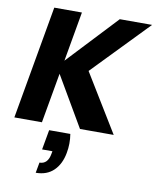

<svg xmlns="http://www.w3.org/2000/svg" viewBox="-105 -782 952 1172"><g transform="rotate(10 370.5 -196.0)"><path d="M233.9 40H365.2Q375 99.6 363.8 158.2Q351.1 228.5 309.1 269.3Q267.1 310.1 198.2 310.1L210 245.1Q261.7 245.1 272.9 179.2L275.9 163.1H211.9ZM418 0 236.8 -310.1 182.1 0H11.2L134.8 -702.1H306.2L252 -394L541 -702.1H741.2L408.2 -357.9L627 0Z"/></g></svg>

Font: Poppins
Style: Bold Italic
Weight: 700
Italic angle: -10°
Designer: Ninad Kale (Devanagari), Jonny Pinhorn (Latin)
Foundry: Indian Type Foundry
Version: Version 3.200;PS 1.000;hotconv 16.6.54;makeotf.lib2.5.65590